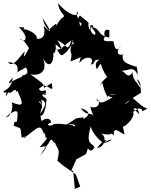

<svg xmlns="http://www.w3.org/2000/svg" viewBox="-20 -971 983 1252"><path d="M250 -413C304 -416 308 -379 324 -397C306 -414 349 -455 269 -398C258 -432 262 -425 178 -487C221 -474 300 -493 259 -593C293 -527 331 -542 329 -632C328 -618 347 -623 343 -681C370 -664 410 -610 355 -709C433 -663 412 -655 429 -667C451 -701 435 -725 464 -688C456 -698 407 -618 416 -636C372 -588 372 -619 337 -670C352 -605 418 -701 452 -709C461 -683 423 -661 449 -609C457 -684 454 -653 440 -571C530 -602 505 -616 497 -559C539 -618 606 -596 571 -551C607 -547 577 -602 653 -573C642 -595 587 -575 611 -520C657 -581 616 -559 680 -466C683 -477 634 -431 631 -409C661 -459 634 -415 686 -332C674 -332 686 -365 741 -354C741 -354 630 -354 729 -331C733 -406 725 -385 730 -337C695 -342 642 -267 608 -325C635 -322 636 -256 568 -274C568 -303 564 -266 592 -212C575 -245 548 -207 507 -265C588 -242 553 -206 512 -190C526 -202 512 -167 526 -206C447 -197 503 -207 392 -147C492 -186 472 -127 454 -155C423 -154 343 -176 318 -154C286 -145 286 -167 311 -170C318 -182 298 -216 251 -182C223 -275 286 -262 233 -308C247 -323 262 -243 250 -323C288 -300 280 -290 238 -220C264 -195 284 -289 281 -309C301 -340 214 -342 284 -365C278 -346 236 -368 277 -350C289 -418 259 -352 233 -391L274 -423ZM551 5C552 -28 561 42 595 -7C592 -42 532 -15 572 -146C595 -60 710 -4 651 -37C723 -51 724 -81 660 -41C700 -76 640 -52 614 -5C677 -19 672 -94 633 -102C731 -78 689 -119 722 -88C716 -164 777 -90 792 -97C783 -139 774 -151 796 -148C783 -144 848 -182 851 -232C831 -270 881 -283 888 -227C826 -290 821 -264 848 -238C843 -244 879 -258 878 -263C937 -267 872 -222 943 -265C911 -265 874 -312 838 -337C836 -335 817 -296 793 -292C874 -358 898 -360 900 -369C894 -387 905 -438 872 -454C907 -388 903 -381 865 -442C896 -403 829 -469 848 -504C805 -436 798 -527 744 -514C821 -494 841 -557 879 -482C874 -552 866 -536 866 -536C784 -563 777 -571 780 -620C805 -617 712 -591 764 -672C778 -700 738 -590 720 -700C723 -710 633 -686 663 -729C669 -718 640 -790 693 -775V-726C609 -740 643 -787 571 -796C649 -724 557 -730 570 -807C606 -810 578 -787 564 -779C536 -849 598 -789 501 -870C460 -820 537 -831 502 -801C495 -860 467 -875 485 -894C502 -855 427 -867 358 -951C367 -889 395 -884 399 -861C429 -866 394 -822 454 -846C434 -900 375 -862 347 -802C350 -821 347 -822 297 -775C278 -750 225 -775 303 -749C313 -776 274 -777 258 -852C301 -789 334 -728 264 -804C289 -717 231 -713 219 -720C228 -747 158 -785 132 -779C144 -793 140 -793 102 -794C97 -799 131 -773 146 -733C153 -697 121 -705 107 -720C127 -707 132 -717 169 -657C135 -592 129 -586 142 -637C116 -612 61 -519 33 -566C93 -562 98 -533 94 -514C107 -492 25 -464 150 -532C169 -491 156 -486 123 -477C116 -456 149 -489 53 -437C45 -425 21 -419 63 -465C54 -372 -19 -382 8 -368C33 -370 17 -370 19 -342C48 -395 20 -352 58 -371C90 -410 84 -352 93 -380C134 -290 139 -271 55 -304C70 -279 52 -203 18 -209C95 -267 100 -254 92 -192C89 -154 77 -204 69 -152C124 -126 110 -153 121 -76C138 -63 165 -126 133 -67C234 -145 242 -169 268 -93C273 -134 279 -58 274 -79C279 -63 313 -95 238 -10C307 -28 279 -3 241 44C276 -19 335 -68 299 -77C308 -6 291 -72 315 -56C315 -81 349 5 332 -67C348 17 378 -23 354 77L389 107L475 167C484 193 494 219 503 246L468 261L457 143L445 142L478 68L540 34Z"/></svg>

Font: Hussar Lance
Style: ExBd
Weight: 700
Foundry: Cannot Into Space Fonts, PlusOne Fonts
Version: Version 2.270